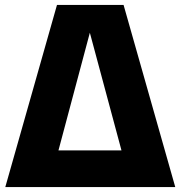

<svg xmlns="http://www.w3.org/2000/svg" viewBox="-20 -760 734 780"><path d="M1.5 0 211.5 -740H482L692 0ZM217.5 -149H473.5L345 -627Z"/></svg>

Font: Encode Sans SemiCondensed SemiCondensed ExtraBold
Style: Regular
Weight: 800
Width: 4
Designer: Multiple Designers
Foundry: Impallari Type
Version: Version 3.000; ttfautohint (v1.8.3) -l 8 -r 50 -G 200 -x 14 